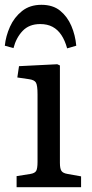

<svg xmlns="http://www.w3.org/2000/svg" viewBox="-29 -778 381 798"><path d="M40 0V-46L97 -55Q116 -58 121.5 -68Q127 -78 127 -105V-386Q127 -423 120.5 -434.5Q114 -446 91 -449L43 -456L50 -503L209 -511L220 -506V-101Q220 -77 226.5 -67.5Q233 -58 252 -55L308 -45V0ZM143 -758Q191 -758 221 -733.5Q251 -709 267.5 -670.5Q284 -632 288 -588L250 -577Q241 -610 226 -632.5Q211 -655 189.5 -666.5Q168 -678 138 -678Q92 -678 65 -649.5Q38 -621 27 -578L-9 -588Q-5 -628 12.5 -667Q30 -706 62.5 -732Q95 -758 143 -758Z"/></svg>

Font: Literata 18pt
Style: Regular
Weight: 400
Designer: Latin by Veronika Burian and Jose Scaglione. Greek by Irene Vlachou. Cyrillic by Vera Evstafieva.
Foundry: TypeTogether
Version: Version 3.103;gftools[0.9.29]